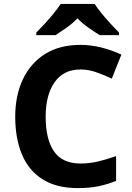

<svg xmlns="http://www.w3.org/2000/svg" viewBox="-20 -954 677 984"><path d="M393 -598Q306 -598 260 -533Q214 -468 214 -355Q214 -241 256.5 -178.5Q299 -116 393 -116Q437 -116 480.5 -126Q524 -136 575 -154V-27Q528 -8 482 1Q436 10 379 10Q269 10 197.5 -35.5Q126 -81 92 -163.5Q58 -246 58 -356Q58 -464 97 -547Q136 -630 210.5 -677Q285 -724 393 -724Q446 -724 499.5 -710.5Q553 -697 602 -674L553 -551Q513 -570 472.5 -584Q432 -598 393 -598ZM465 -934Q479 -912 501.5 -884.5Q524 -857 548 -831Q572 -805 590 -787V-774H491Q465 -790 434 -811.5Q403 -833 377 -860Q351 -833 321 -812Q291 -791 265 -774H166V-787Q184 -805 208 -831Q232 -857 254.5 -884.5Q277 -912 291 -934Z"/></svg>

Font: Noto IKEA Arabic
Style: Bold
Weight: 700
Designer: Monotype Design Team
Foundry: Monotype Imaging Inc.
Version: Version 1.200